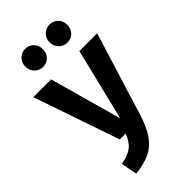

<svg xmlns="http://www.w3.org/2000/svg" viewBox="-295 -984 1069 1069"><g transform="rotate(-45 239.5 -449.5)"><path d="M339 -201Q315 -124 283 -79.5Q251 -35 206 -14Q161 7 92 15L74 -80Q131 -91 160 -113Q189 -135 209 -185H162L-12 -692H128L247 -266L351 -692H491ZM215 -843Q215 -813 195.5 -792.5Q176 -772 146 -772Q117 -772 97 -792.5Q77 -813 77 -843Q77 -873 97 -893.5Q117 -914 146 -914Q176 -914 195.5 -893.5Q215 -873 215 -843ZM407 -843Q407 -813 387.5 -792.5Q368 -772 338 -772Q309 -772 288.5 -792.5Q268 -813 268 -843Q268 -873 288.5 -893.5Q309 -914 338 -914Q368 -914 387.5 -893.5Q407 -873 407 -843Z"/></g></svg>

Font: Fira Sans Extra Condensed SemiBold
Style: Regular
Weight: 600
Width: 1
Designer: Carrois Corporate & Edenspiekermann AG
Foundry: Carrois Corporate GbR & Edenspiekermann AG
Version: Version 4.203